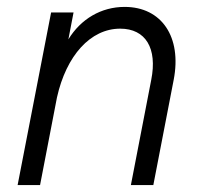

<svg xmlns="http://www.w3.org/2000/svg" viewBox="-20 -536 587 556"><path d="M418 -305 359 0H424L483 -305C507 -429 448 -516 341 -516C273 -516 214 -481 178 -422L193 -500H128L31 0H96L145 -254C172 -375 242 -453 328 -453C402 -453 436 -396 418 -305Z"/></svg>

Font: Uncut Sans Book Italic
Style: Regular
Weight: 350
Italic angle: -11°
Designer: Kasper Nordkvist
Foundry: UNCUT.wtf
Version: Version 1.304;Glyphs 3.2 (3246)